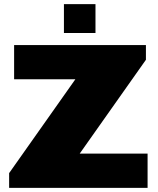

<svg xmlns="http://www.w3.org/2000/svg" viewBox="-20 -905 762 925"><path d="M24 -71 343 -523H48V-688H683V-617L364 -165H691V0H24ZM288 -885H440V-746H288Z"/></svg>

Font: Archivo Black
Style: Regular
Weight: 400
Designer: Hector Gatti
Foundry: Omnibus-Type
Version: Version 1.101; ttfautohint (v1.8)